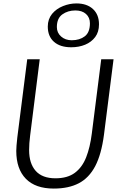

<svg xmlns="http://www.w3.org/2000/svg" viewBox="-20 -1093 704 1121"><path d="M294 8Q187 8 131 -49.2Q75 -106.5 75 -212Q75 -236 81 -290L139 -747H212L156 -302Q150 -255.5 150 -217Q150 -138.5 188.5 -95.2Q227 -52 304 -52Q374 -52 417 -84Q460 -116 483 -174.5Q506 -233 516 -313L571 -747H643L587 -306Q572 -192 536 -123Q499.5 -54 440 -23Q380.5 8 294 8ZM396 -817Q331 -817 295 -849Q259 -881 259 -938Q259 -981 284 -1012Q309 -1042 347.8 -1057.5Q386.5 -1073 426 -1073Q487 -1073 522.5 -1040.5Q558 -1008 558 -951Q558 -906.5 536 -877Q513.5 -847 477 -832Q440.5 -817 396 -817ZM399 -858Q445 -858 475 -881Q505 -904 505 -957Q505 -991 482 -1011.5Q459 -1032 420 -1032Q376 -1032 344 -1009Q312 -986 312 -935Q312 -901.5 336.8 -879.8Q361.5 -858 399 -858Z"/></svg>

Font: Merriweather Sans Light
Style: Italic
Weight: 300
Italic angle: -7.5°
Designer: Eben Sorkin
Foundry: Eben Sorkin
Version: Version 2.001; ttfautohint (v1.8.3)